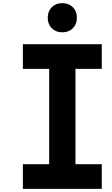

<svg xmlns="http://www.w3.org/2000/svg" viewBox="-20 -1197 707 1217"><path d="M308.3 -1151.4Q334 -1177.1 375 -1177.1Q416 -1177.1 441.7 -1151.4Q467.4 -1125.7 467.4 -1084.6Q467.4 -1043.6 441.7 -1017.9Q416 -992.2 375 -992.2Q334 -992.2 308.3 -1017.9Q282.6 -1043.6 282.6 -1084.6Q282.6 -1125.7 308.3 -1151.4ZM625 -916.7V-760.4H458.3V-156.2H625V0H125V-156.2H291.7V-760.4H125V-916.7Z"/></svg>

Font: Monoid
Style: Bold
Weight: 700
Width: 4
Designer: Andreas Larsen (@larsenwork)
Version: Version 0.61